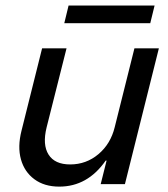

<svg xmlns="http://www.w3.org/2000/svg" viewBox="-20 -678 618 707"><path d="M198.3 9.2Q143.3 9.2 106.7 -17.9Q70 -45 57.1 -91.2Q44.2 -137.5 59.2 -196.7L135 -500H225L151.7 -209.2Q135.8 -145 158.8 -108.8Q181.7 -72.5 238.3 -72.5Q297.5 -72.5 342.5 -110.4Q387.5 -148.3 402.5 -210L475 -500H565L440 0H350.8L372.5 -86.7H369.2Q302.5 9.2 198.3 9.2ZM216.7 -592.5 232.5 -657.5H549.2L533.3 -592.5Z"/></svg>

Font: Funnel Sans
Style: Italic
Weight: 400
Italic angle: -14.036°
Version: Version 1.000; Beta; Release 5; Build 24; ttfautohint (v1.8.